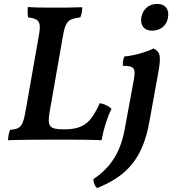

<svg xmlns="http://www.w3.org/2000/svg" viewBox="-20 -715 882 983"><path d="M758 -558C802 -558 833 -584 840 -624C848 -669 825 -695 785 -695C743 -695 712 -669 704 -628C696 -586 718 -558 758 -558ZM21 3C90 0 213 0 289 0C363 0 453 0 500 3C511 -58 530 -117 551 -158C534 -174 515 -182 491 -187C448 -92 411 -53 312 -53H303C232 -53 221 -68 235 -147L301 -524C314 -602 326 -619 391 -626C398 -641 401 -660 401 -678C356 -676 300 -676 256 -676C207 -676 163 -676 122 -679C121 -661 121 -642 124 -626C177 -619 192 -606 180 -539L113 -158C98 -71 90 -55 31 -50C25 -32 22 -16 21 3ZM477 248C628 187 710 99 744 -88L789 -336C808 -436 798 -449 766 -467C731 -449 663 -429 617 -426C610 -411 608 -394 609 -378C670 -378 676 -365 664 -300L618 -51C597 64 546 144 458 202C459 223 465 237 477 248Z"/></svg>

Font: Vollkorn Semibold
Style: Italic
Weight: 600
Italic angle: -11°
Designer: Friedrich Althausen
Foundry: Friedrich Althausen
Version: Version 4.015;PS 004.015;hotconv 1.0.88;makeotf.lib2.5.64775